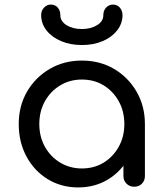

<svg xmlns="http://www.w3.org/2000/svg" viewBox="-20 -816 716 840"><path d="M322 4Q248 4 189 -32Q130 -68 96 -131Q62 -194 62 -273Q62 -353 98.5 -415.5Q135 -478 197.5 -514.5Q260 -551 338 -551Q417 -551 479 -514.5Q541 -478 577.5 -415Q614 -352 614 -273L578 -265Q578 -189 544.5 -128Q511 -67 453.5 -31.5Q396 4 322 4ZM338 -79Q392 -79 433.5 -104.5Q475 -130 499.5 -174Q524 -218 524 -273Q524 -329 499.5 -373Q475 -417 433.5 -442.5Q392 -468 338 -468Q286 -468 243.5 -442.5Q201 -417 176.5 -373Q152 -329 152 -273Q152 -218 176.5 -174Q201 -130 243.5 -104.5Q286 -79 338 -79ZM567 1Q547 1 533.5 -12.5Q520 -26 520 -46V-205L539 -302L614 -273V-46Q614 -26 601 -12.5Q588 1 567 1ZM338 -619Q288 -619 247.5 -636Q207 -653 183.5 -683Q160 -713 160 -750Q160 -769 172.5 -782.5Q185 -796 202 -796Q221 -796 232.5 -783Q244 -770 244 -749Q244 -723 271 -706Q298 -689 338 -689Q378 -689 405 -706Q432 -723 432 -749Q432 -770 444.5 -783Q457 -796 474 -796Q493 -796 504.5 -782.5Q516 -769 516 -750Q516 -713 492.5 -683Q469 -653 429 -636Q389 -619 338 -619Z"/></svg>

Font: Comfortaa SemiBold
Style: Regular
Weight: 600
Designer: Johan Aakerlund
Foundry: Johan Aakerlund
Version: Version 3.104; ttfautohint (v1.8.1.43-b0c9)